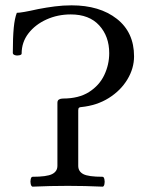

<svg xmlns="http://www.w3.org/2000/svg" viewBox="-20 -696 548 719"><path d="M102 3Q97 2 95 -7Q93 -16 95 -25Q97 -34 102 -34Q155 -34 175 -44Q195 -54 195 -75V-311Q195 -320 201 -323.5Q207 -327 216 -327Q275 -327 313.5 -351.5Q352 -376 370.5 -415Q389 -454 389 -497Q389 -560 351.5 -601Q314 -642 245 -642Q196 -642 154 -623Q112 -604 86.5 -571Q61 -538 61 -495Q61 -491 52.5 -489Q44 -487 36 -489.5Q28 -492 28 -498Q28 -556 31.5 -592Q35 -628 43 -648Q61 -648 123 -662Q154 -668 185 -672Q216 -676 248 -676Q353 -676 417.5 -625.5Q482 -575 482 -485Q482 -440 457 -398.5Q432 -357 387.5 -329Q343 -301 284 -295Q280 -295 276.5 -293Q273 -291 273 -283V-75Q273 -54 292 -44Q311 -34 364 -34Q369 -34 371 -24.5Q373 -15 371 -6Q369 3 364 3Q299 0 234 0Q167 0 102 3Z"/></svg>

Font: Junicode SmExp
Style: Regular
Weight: 400
Width: 6
Designer: Peter S. Baker
Version: Version 2.205; ttfautohint (v1.8.4)